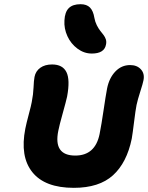

<svg xmlns="http://www.w3.org/2000/svg" viewBox="-20 -984 708 918"><path d="M418.9 -728Q381.8 -728 350.3 -751.5Q318.8 -774.9 302.2 -811.3Q285.6 -847.7 288.1 -886.2Q290 -926.3 308.8 -945.1Q327.6 -963.9 365.2 -963.9Q394.5 -963.9 410.2 -948Q425.8 -932.1 431.2 -898.9Q434.6 -879.9 442.6 -863.8Q450.7 -847.7 459 -837.2Q467.3 -826.7 474.9 -816.9Q482.4 -807.1 486.1 -795.7Q489.7 -784.2 486.8 -771Q479 -728 418.9 -728ZM333 -85.9Q194.8 -85.9 134.8 -160.6Q74.7 -235.4 101.1 -369.1Q106 -394 117.7 -437.7Q129.4 -481.4 131.8 -496.1Q139.2 -533.7 140.4 -565.9Q141.6 -598.1 145 -616.2Q150.4 -644 172.6 -659.9Q194.8 -675.8 229 -675.8Q279.3 -675.8 297.6 -639.4Q315.9 -603 300.8 -522Q295.9 -499.5 279.8 -441.9Q263.7 -384.3 258.8 -358.9Q234.4 -240.2 339.8 -240.2Q435.1 -240.2 456.1 -342.8Q465.3 -389.2 475.1 -456.3Q484.9 -523.4 492.2 -562Q502.4 -611.8 531.7 -642.3Q561 -672.9 602.1 -672.9Q635.3 -672.9 653.8 -652.3Q672.4 -631.8 666 -600.1Q663.1 -584.5 650.6 -545.9Q638.2 -507.3 632.8 -481.9Q627.9 -457 621.1 -401.6Q614.3 -346.2 609.9 -320.8Q586.4 -206.1 520.3 -146Q454.1 -85.9 333 -85.9Z"/></svg>

Font: Shantell Sans Irregular Bouncy
Style: Bold Italic
Weight: 700
Italic angle: -11.31°
Designer: Stephen Nixon, Anya Danilova, Shantell Martin
Foundry: Arrow Type
Version: Version 1.006;[9816181b4]